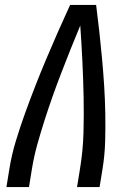

<svg xmlns="http://www.w3.org/2000/svg" viewBox="-20 -755 540 775"><path d="M6 0 18 -74Q27 -130 44 -186Q61 -242 81 -297.5Q101 -353 122.5 -408Q144 -463 167 -517.5Q190 -572 214 -626.5Q238 -681 263 -735H368Q375 -681 381 -626.5Q387 -572 392 -517.5Q397 -463 400.5 -408Q404 -353 405 -297.5Q406 -242 404.5 -186Q403 -130 394 -74L382 0H291L303 -74Q315 -147 317 -219.5Q319 -292 317.5 -364.5Q316 -437 312.5 -508.5Q309 -580 304 -652Q284 -604 265 -556.5Q246 -509 227.5 -461Q209 -413 192 -365Q175 -317 159.5 -268.5Q144 -220 130.5 -171.5Q117 -123 109 -74L97 0Z"/></svg>

Font: Iosevka Curly Medium Oblique
Style: Regular
Weight: 500
Italic angle: -9°
Monospace: yes
Designer: Belleve Invis
Foundry: Belleve Invis
Version: Version 11.1.0; ttfautohint (v1.8.3)